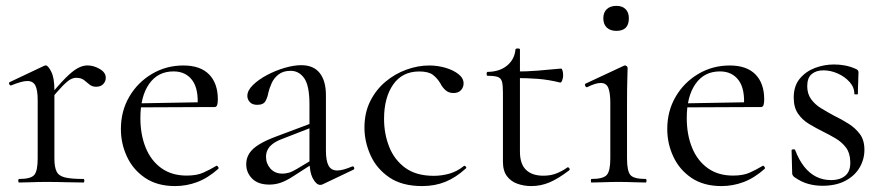

<svg xmlns="http://www.w3.org/2000/svg" viewBox="-20 -616 2982 648"><path d="M143.4 -271 138.6 -281.6Q176 -327.4 200.2 -351.8Q224.4 -376.2 241.8 -385.7Q259.2 -395.2 275 -395.2Q296 -395.2 316.5 -383.3Q337 -371.4 337 -353.6Q337 -341.4 328.5 -332.3Q320 -323.2 304.4 -323.2Q290.6 -323.2 281.7 -331Q272.8 -338.8 263.1 -346.1Q253.4 -353.4 236.6 -353.4Q228 -353.4 217.9 -348.1Q207.8 -342.8 190.7 -325.3Q173.6 -307.8 143.4 -271ZM44.6 0Q41.6 0 41.6 -6Q41.6 -12 44.6 -12Q83.6 -12 95.4 -25.3Q107.2 -38.6 107.2 -81V-278.6Q107.2 -312 99.4 -327.3Q91.6 -342.6 72.2 -342.6Q62.4 -342.6 48.8 -338.7Q35.2 -334.8 17.8 -327.8Q13.8 -326.6 11.4 -331.8Q9 -337 12.6 -338.8L129.2 -394Q132 -395.2 134.6 -395.2Q142.4 -395.2 153 -374Q163.6 -352.8 163.6 -312.6V-81Q163.6 -52.6 170.8 -37.5Q178 -22.4 199.1 -17.2Q220.2 -12 261.4 -12Q264.6 -12 264.6 -6Q264.6 0 261.4 0Q236.8 0 204.3 -1Q171.8 -2 135.8 -2Q110.2 -2 86.2 -1Q62.2 0 44.6 0Z M571 12Q510.8 12 470.1 -15.4Q429.4 -42.8 408.7 -86.9Q388 -131 388 -180.4Q388 -241 416.2 -289.4Q444.4 -337.8 492.6 -366.4Q540.8 -395 598.8 -395Q656.2 -395 685.7 -364.8Q715.2 -334.6 715.2 -280.8Q715.2 -267.8 712.8 -261.2Q710.4 -254.6 703.4 -254.6H646.6Q651 -315.6 628.8 -345.3Q606.6 -375 565.6 -375Q512.8 -375 483.3 -332.8Q453.8 -290.6 453.8 -217.8Q453.8 -161.4 471.8 -117.4Q489.8 -73.4 524.8 -48.4Q559.8 -23.4 610 -23.4Q644 -23.4 666.1 -33.3Q688.2 -43.2 710 -56.2Q712 -58.2 715.5 -53.8Q719 -49.4 717 -46.4Q681.6 -15 645.5 -1.5Q609.4 12 571 12ZM436.4 -253.6 435.4 -267 661.6 -271V-254.6Z M1069.2 6Q1065.2 8 1060.8 8Q1047.6 8 1036 -13.6Q1024.4 -35.2 1024.4 -76.2V-264.6Q1024.4 -326.8 1006.8 -351.9Q989.2 -377 960.8 -377Q935.8 -377 920.1 -364.7Q904.4 -352.4 896.7 -335Q889 -317.6 885.6 -303Q883.4 -288.8 876.4 -275.5Q869.4 -262.2 848.4 -262.2Q831.2 -262.2 823 -271.6Q814.8 -281 814.8 -292.2Q814.8 -310.6 833.5 -328.9Q852.2 -347.2 880.8 -362.5Q909.4 -377.8 940.5 -386.9Q971.6 -396 997 -396Q1038 -396 1059 -369.6Q1080 -343.2 1080 -294.6V-108Q1080 -73.4 1088.9 -57Q1097.8 -40.6 1118.4 -40.6Q1136.4 -40.6 1168.2 -54Q1173 -56 1175.1 -50.5Q1177.2 -45 1172.2 -43ZM889.2 7Q850.8 7 830.9 -13.3Q811 -33.6 811 -61.8Q811 -82 821.4 -98.3Q831.8 -114.6 854.8 -128.7Q877.8 -142.8 914.4 -156.2L1034.4 -201.2L1036.8 -187.8L931 -146.6Q912.6 -139.6 900.8 -130.7Q889 -121.8 883.4 -110.9Q877.8 -100 877.8 -86.6Q877.8 -63.8 892.8 -46.9Q907.8 -30 933.6 -30Q944 -30 955.1 -33.2Q966.2 -36.4 981.8 -45.8L1045.4 -83.8L1047.2 -71L973.2 -23.4Q948.8 -7.2 929.6 -0.1Q910.4 7 889.2 7Z M1404.8 12Q1336.6 12 1293.6 -17.5Q1250.6 -47 1230.3 -92.6Q1210 -138.2 1210 -185.2Q1210 -235.2 1229.4 -274.2Q1248.8 -313.2 1280.9 -340.1Q1313 -367 1351.8 -381Q1390.6 -395 1428.4 -395Q1456.6 -395 1483.2 -387.3Q1509.8 -379.6 1527.2 -365.9Q1544.6 -352.2 1544.6 -334.4Q1544.6 -321.4 1535.8 -311.7Q1527 -302 1510.4 -302Q1494.2 -302 1483.4 -311.8Q1472.6 -321.6 1466.2 -334.6Q1455.2 -353 1440.3 -363.9Q1425.4 -374.8 1395 -374.8Q1337.6 -374.8 1306.9 -330.6Q1276.2 -286.4 1276.2 -215Q1276.2 -164.2 1293.6 -120.3Q1311 -76.4 1347.8 -49.5Q1384.6 -22.6 1444 -22.6Q1470.8 -22.6 1496.9 -30Q1523 -37.4 1545.6 -55.8Q1548.4 -57.8 1551.9 -53.8Q1555.4 -49.8 1552.6 -47.8Q1518.4 -16.6 1483 -2.3Q1447.6 12 1404.8 12Z M1773 12Q1749 12 1726.9 4.4Q1704.8 -3.2 1691.1 -21.2Q1677.4 -39.2 1677.4 -70.4V-305.2Q1677.4 -329.4 1674 -341Q1670.6 -352.6 1659.6 -356.4Q1648.6 -360.2 1625.6 -360.2Q1622.4 -360.2 1622.4 -366.8Q1622.4 -373.4 1625.6 -373.4Q1666.2 -373.8 1691.4 -394.7Q1716.6 -415.6 1719.8 -449.2Q1720.2 -452.4 1727.5 -452.4Q1734.8 -452.4 1734.8 -449.2V-104.2Q1734.8 -62.6 1755.3 -42.8Q1775.8 -23 1813.8 -23Q1840 -23 1860.5 -31.7Q1881 -40.4 1894.2 -50.6Q1898 -52.8 1901.3 -48.3Q1904.6 -43.8 1900.6 -40.8Q1863.6 -12.6 1834.3 -0.3Q1805 12 1773 12ZM1870.4 -337.4Q1831 -347.2 1794.9 -349.9Q1758.8 -352.6 1718.2 -352.6V-374.6Q1757.6 -374.6 1794.7 -377.6Q1831.8 -380.6 1873.6 -384.6Q1876.4 -384.6 1878.5 -377.9Q1880.6 -371.2 1880.6 -361.4Q1880.6 -353.8 1877.5 -345.1Q1874.4 -336.4 1870.4 -337.4Z M1976.4 0Q1974.2 0 1974.2 -6Q1974.2 -12 1976.4 -12Q2015.4 -12 2027.6 -25.3Q2039.8 -38.6 2039.8 -81V-268Q2039.8 -303.4 2032.9 -319.7Q2026 -336 2007.4 -336Q1998.8 -336 1987.7 -332.6Q1976.6 -329.2 1961.6 -321.8Q1957.6 -320.8 1955.1 -326.4Q1952.6 -332 1956.4 -333.8L2085.8 -394.2Q2088.6 -395.2 2089.6 -395.2Q2092.2 -395.2 2095.2 -392.6Q2098.2 -390 2098.2 -386.8Q2098.2 -378.8 2097.2 -348Q2096.2 -317.2 2096.2 -269.2V-81Q2096.2 -38.6 2107.7 -25.3Q2119.2 -12 2159 -12Q2162 -12 2162 -6Q2162 0 2159 0Q2141.4 0 2117.8 -1Q2094.2 -2 2067.6 -2Q2042 -2 2018.4 -1Q1994.8 0 1976.4 0ZM2060.4 -511.8Q2039.6 -511.8 2027.9 -523Q2016.2 -534.2 2016.2 -554.4Q2016.2 -574 2027.9 -585.1Q2039.6 -596.2 2060.4 -596.2Q2080.4 -596.2 2091.4 -585.1Q2102.4 -574 2102.4 -554.4Q2102.4 -511.8 2060.4 -511.8Z M2415 12Q2354.8 12 2314.1 -15.4Q2273.4 -42.8 2252.7 -86.9Q2232 -131 2232 -180.4Q2232 -241 2260.2 -289.4Q2288.4 -337.8 2336.6 -366.4Q2384.8 -395 2442.8 -395Q2500.2 -395 2529.7 -364.8Q2559.2 -334.6 2559.2 -280.8Q2559.2 -267.8 2556.8 -261.2Q2554.4 -254.6 2547.4 -254.6H2490.6Q2495 -315.6 2472.8 -345.3Q2450.6 -375 2409.6 -375Q2356.8 -375 2327.3 -332.8Q2297.8 -290.6 2297.8 -217.8Q2297.8 -161.4 2315.8 -117.4Q2333.8 -73.4 2368.8 -48.4Q2403.8 -23.4 2454 -23.4Q2488 -23.4 2510.1 -33.3Q2532.2 -43.2 2554 -56.2Q2556 -58.2 2559.5 -53.8Q2563 -49.4 2561 -46.4Q2525.6 -15 2489.5 -1.5Q2453.4 12 2415 12ZM2280.4 -253.6 2279.4 -267 2505.6 -271V-254.6Z M2704.4 -325.2Q2704.4 -299.4 2717.5 -281.3Q2730.6 -263.2 2751.4 -250.5Q2772.2 -237.8 2794.8 -225.6Q2820.6 -213.2 2843.8 -198.5Q2867 -183.8 2882.2 -163.4Q2897.4 -143 2897.4 -110.4Q2897.4 -78.4 2881.3 -50.7Q2865.2 -23 2833.4 -6Q2801.6 11 2755.6 11Q2731.4 11 2708 4.7Q2684.6 -1.6 2659.6 -19.2Q2657.6 -21.2 2655.6 -24.2Q2653.6 -27.2 2653.6 -31.2L2651.6 -108.6Q2651.6 -111.6 2657.1 -112.1Q2662.6 -112.6 2663.6 -109.8Q2676.2 -76.2 2694.2 -53.5Q2712.2 -30.8 2734.9 -19.5Q2757.6 -8.2 2784.4 -8.2Q2816.4 -8.2 2833.8 -23.9Q2851.2 -39.6 2849.6 -71.2Q2848.8 -100 2835.1 -118.1Q2821.4 -136.2 2800.8 -148.5Q2780.2 -160.8 2757.8 -171.8Q2733.2 -184 2710.6 -197.6Q2688 -211.2 2673.4 -232.3Q2658.8 -253.4 2658.8 -286.8Q2658.8 -325.6 2679 -350.2Q2699.2 -374.8 2730.3 -386.6Q2761.4 -398.4 2795 -398.4Q2813.8 -398.4 2831.9 -395Q2850 -391.6 2868.4 -383.4Q2877.4 -379.6 2877.4 -372.4Q2877.4 -356.4 2876.4 -338.5Q2875.4 -320.6 2875.4 -299.4Q2875.4 -297.2 2869.4 -297.2Q2863.4 -297.2 2863.4 -299.4Q2863.4 -321.6 2847.1 -339.6Q2830.8 -357.6 2807 -368.1Q2783.2 -378.6 2759 -378.6Q2734.6 -378.6 2719.5 -366Q2704.4 -353.4 2704.4 -325.2Z"/></svg>

Font: Cormorant Garamond Light
Style: Regular
Weight: 300
Designer: Christian Thalmann (Catharsis Fonts)
Foundry: Catharsis Fonts
Version: Version 4.001